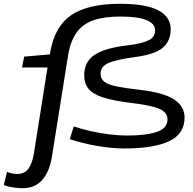

<svg xmlns="http://www.w3.org/2000/svg" viewBox="-85 -770 1015 1010"><path d="M94 33 165 -415H31L42 -472L178 -484L179 -495Q203 -632 290.5 -691Q378 -750 546 -750Q683 -750 748 -715.5Q813 -681 813 -616Q813 -556 772.5 -520Q732 -484 626 -470Q527 -457 485.5 -438.5Q444 -420 444 -383Q444 -356 463 -340.5Q482 -325 528 -315.5Q574 -306 654 -297Q775 -283 830.5 -247Q886 -211 886 -152Q886 -66 805.5 -27.5Q725 11 569 11Q502 11 425 -2.5Q348 -16 282 -38L303 -105Q344 -91 393 -80Q442 -69 491.5 -63Q541 -57 582 -57Q683 -57 739.5 -76Q796 -95 796 -142Q796 -180 751 -198.5Q706 -217 601 -229Q512 -240 458.5 -257Q405 -274 381.5 -302Q358 -330 358 -374Q358 -442 407.5 -478Q457 -514 567 -529Q636 -537 671 -548Q706 -559 718.5 -574Q731 -589 731 -610Q731 -646 685 -664.5Q639 -683 549 -683Q462 -683 405.5 -663Q349 -643 317 -597.5Q285 -552 273 -478L189 49Q177 130 138.5 175Q100 220 34 220Q12 220 -16 216Q-44 212 -65 203L-48 134Q-32 141 -17.5 143Q-3 145 7 145Q45 145 65.5 116Q86 87 94 33Z"/></svg>

Font: Georama ExtraExtended
Style: Italic
Weight: 400
Width: 8
Italic angle: -9°
Designer: Jean-Baptiste Levee
Foundry: Production Type
Version: Version 1.000